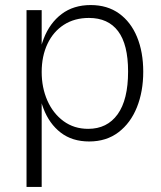

<svg xmlns="http://www.w3.org/2000/svg" viewBox="-20 -540 637 760"><path d="M85 -500H145V200H85ZM333 20Q266 20 220.5 -15Q175 -50 152 -110.5Q129 -171 129 -247Q129 -325 153 -387Q177 -449 224 -484.5Q271 -520 339 -520Q405 -520 451.5 -486.5Q498 -453 522.5 -393.5Q547 -334 547 -256Q547 -178 522 -115.5Q497 -53 449 -16.5Q401 20 333 20ZM329 -30Q404 -30 445.5 -87.5Q487 -145 487 -257Q487 -364 447.5 -416.5Q408 -469 332 -469Q275 -469 233 -442Q191 -415 168 -366.5Q145 -318 145 -255Q145 -193 167.5 -142Q190 -91 231.5 -60.5Q273 -30 329 -30Z"/></svg>

Font: Moderustic Light
Style: Regular
Weight: 300
Designer: Tural Alisoy
Foundry: TAFT Foundry
Version: Version 2.120